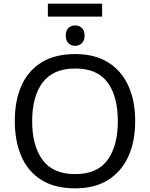

<svg xmlns="http://www.w3.org/2000/svg" viewBox="-20 -1021 821 1051"><path d="M539 -1001V-930H242V-1001ZM392 -882Q412 -882 427.5 -868.5Q443 -855 443 -826Q443 -798 427.5 -784Q412 -770 392 -770Q370 -770 355 -784Q340 -798 340 -826Q340 -855 355 -868.5Q370 -882 392 -882ZM720 -358Q720 -247 682.5 -164.5Q645 -82 572 -36Q499 10 391 10Q280 10 206.5 -36Q133 -82 97 -165Q61 -248 61 -359Q61 -469 97 -551Q133 -633 206.5 -679Q280 -725 392 -725Q499 -725 572 -679.5Q645 -634 682.5 -551.5Q720 -469 720 -358ZM156 -358Q156 -223 213 -145.5Q270 -68 391 -68Q513 -68 569 -145.5Q625 -223 625 -358Q625 -493 569 -569.5Q513 -646 392 -646Q271 -646 213.5 -569.5Q156 -493 156 -358Z"/></svg>

Font: Go Noto Current
Style: Regular
Weight: 400
Designer: Monotype Design Team
Foundry: Monotype Imaging Inc.
Version: Version 2.007; ttfautohint (v1.8) -l 8 -r 50 -G 200 -x 14 -D